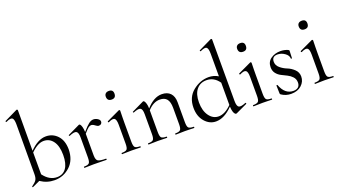

<svg xmlns="http://www.w3.org/2000/svg" viewBox="-60 -1250 3170 1788"><g transform="rotate(-20 1525.0 -356.0)"><path d="M307 -399Q374 -399 420 -350.5Q466 -302 467 -214Q466 -107 401 -47Q336 13 248 13Q172 13 109 -30L35 4Q31 6 29 1.5Q27 -3 30 -5Q62 -27 75 -46.5Q88 -66 88 -103L89 -597Q89 -650 72.5 -661.5Q56 -673 11 -651Q8 -650 5.5 -652.5Q3 -655 3 -658Q3 -661 6 -662L136 -725Q140 -726 143.5 -723Q147 -720 147 -717L146 -315Q228 -399 307 -399ZM278 -6Q337 -6 369 -51Q401 -96 401 -181Q401 -270 366 -318Q331 -366 273 -366Q214 -366 146 -298V-82Q202 -6 278 -6Z M839 -353Q839 -340 830.5 -331.5Q822 -323 806 -323Q793 -323 774.5 -338Q756 -353 739 -353Q726 -353 711.5 -342Q697 -331 666 -295V-81Q666 -38 684 -25Q702 -12 764 -12Q767 -12 767 -6Q767 0 764 0Q747 0 704.5 -1Q662 -2 638 -2Q619 -2 588 -1Q557 0 546 0Q544 0 544 -6Q544 -12 546 -12Q585 -12 597 -25Q609 -38 609 -81V-278Q609 -328 590 -339Q571 -350 520 -328Q517 -327 514.5 -329Q512 -331 512 -334Q512 -337 515 -338L634 -395Q640 -398 647 -390Q654 -382 659.5 -361.5Q665 -341 666 -312Q707 -360 731 -378Q755 -396 777 -396Q799 -396 819 -383Q839 -370 839 -353Z M1003 -511Q959 -511 959 -555Q959 -574 970.5 -585Q982 -596 1003 -596Q1045 -596 1045 -555Q1045 -511 1003 -511ZM919 0Q917 0 917 -6Q917 -12 919 -12Q959 -12 971 -25Q983 -38 983 -81V-268Q983 -320 966 -332Q949 -344 905 -322Q902 -321 899.5 -323.5Q897 -326 897 -329Q897 -332 900 -334L1030 -395Q1033 -397 1037 -393.5Q1041 -390 1041 -387Q1041 -383 1040.5 -366.5Q1040 -350 1039.5 -323.5Q1039 -297 1039 -269V-81Q1039 -38 1050.5 -25Q1062 -12 1102 -12Q1105 -12 1105 -6Q1105 0 1102 0Q1091 0 1060.5 -1Q1030 -2 1011 -2Q992 -2 961 -1Q930 0 919 0Z M1633 -12Q1636 -12 1636 -6Q1636 0 1633 0Q1622 0 1591 -1Q1560 -2 1542 -2Q1523 -2 1492 -1Q1461 0 1450 0Q1448 0 1448 -6Q1448 -12 1450 -12Q1489 -12 1501 -25Q1513 -38 1513 -81V-243Q1513 -302 1490.5 -330Q1468 -358 1421 -358Q1357 -358 1301 -296V-81Q1301 -38 1312.5 -25Q1324 -12 1364 -12Q1367 -12 1367 -6Q1367 0 1364 0Q1353 0 1322 -1Q1291 -2 1273 -2Q1254 -2 1223 -1Q1192 0 1181 0Q1179 0 1179 -6Q1179 -12 1181 -12Q1220 -12 1232 -25Q1244 -38 1244 -81V-278Q1244 -328 1225 -338.5Q1206 -349 1155 -328Q1152 -327 1149.5 -329Q1147 -331 1147 -334Q1147 -337 1150 -338L1269 -395Q1275 -398 1282 -390Q1289 -382 1295 -361.5Q1301 -341 1301 -314Q1376 -399 1455 -399Q1510 -399 1540 -367.5Q1570 -336 1570 -277V-81Q1570 -38 1581.5 -25Q1593 -12 1633 -12Z M2160 -56Q2162 -57 2164.5 -55Q2167 -53 2167 -50Q2167 -47 2165 -45L2054 7Q2045 12 2036 4.5Q2027 -3 2021 -23.5Q2015 -44 2014 -73Q1930 13 1847 13Q1783 13 1737 -40Q1691 -93 1691 -178Q1691 -282 1763 -340.5Q1835 -399 1920 -399Q1971 -399 2014 -373V-597Q2014 -650 1997.5 -661.5Q1981 -673 1936 -651Q1933 -650 1930.5 -652.5Q1928 -655 1928 -658Q1928 -661 1931 -662L2061 -725Q2065 -726 2068.5 -723Q2072 -720 2072 -717V-109Q2072 -56 2091 -45.5Q2110 -35 2160 -56ZM1886 -23Q1948 -23 2014 -89V-310Q1966 -379 1892 -379Q1829 -379 1792.5 -334.5Q1756 -290 1756 -208Q1756 -125 1793 -74Q1830 -23 1886 -23Z M2305 -511Q2261 -511 2261 -555Q2261 -574 2272.5 -585Q2284 -596 2305 -596Q2347 -596 2347 -555Q2347 -511 2305 -511ZM2221 0Q2219 0 2219 -6Q2219 -12 2221 -12Q2261 -12 2273 -25Q2285 -38 2285 -81V-268Q2285 -320 2268 -332Q2251 -344 2207 -322Q2204 -321 2201.5 -323.5Q2199 -326 2199 -329Q2199 -332 2202 -334L2332 -395Q2335 -397 2339 -393.5Q2343 -390 2343 -387Q2343 -383 2342.5 -366.5Q2342 -350 2341.5 -323.5Q2341 -297 2341 -269V-81Q2341 -38 2352.5 -25Q2364 -12 2404 -12Q2407 -12 2407 -6Q2407 0 2404 0Q2393 0 2362.5 -1Q2332 -2 2313 -2Q2294 -2 2263 -1Q2232 0 2221 0Z M2540 -325Q2540 -289 2570.5 -263.5Q2601 -238 2637 -224Q2673 -210 2703.5 -181Q2734 -152 2734 -110Q2734 -60 2695.5 -24.5Q2657 11 2592 11Q2539 11 2496 -19Q2490 -24 2490 -31L2488 -109Q2488 -111 2493 -112Q2498 -113 2499 -110Q2537 -8 2621 -8Q2653 -8 2670 -24Q2687 -40 2686 -71Q2685 -103 2664.5 -125Q2644 -147 2616.5 -160.5Q2589 -174 2561 -188Q2533 -202 2514 -226.5Q2495 -251 2495 -287Q2495 -341 2535.5 -369.5Q2576 -398 2631 -398Q2670 -398 2704 -383Q2714 -379 2714 -372Q2714 -362 2712.5 -338Q2711 -314 2711 -299Q2711 -297 2705.5 -297Q2700 -297 2700 -299Q2700 -331 2666 -354.5Q2632 -378 2595 -378Q2540 -378 2540 -325Z M2915 -511Q2871 -511 2871 -555Q2871 -574 2882.5 -585Q2894 -596 2915 -596Q2957 -596 2957 -555Q2957 -511 2915 -511ZM2831 0Q2829 0 2829 -6Q2829 -12 2831 -12Q2871 -12 2883 -25Q2895 -38 2895 -81V-268Q2895 -320 2878 -332Q2861 -344 2817 -322Q2814 -321 2811.5 -323.5Q2809 -326 2809 -329Q2809 -332 2812 -334L2942 -395Q2945 -397 2949 -393.5Q2953 -390 2953 -387Q2953 -383 2952.5 -366.5Q2952 -350 2951.5 -323.5Q2951 -297 2951 -269V-81Q2951 -38 2962.5 -25Q2974 -12 3014 -12Q3017 -12 3017 -6Q3017 0 3014 0Q3003 0 2972.5 -1Q2942 -2 2923 -2Q2904 -2 2873 -1Q2842 0 2831 0Z"/></g></svg>

Font: Cormorant
Style: Regular
Weight: 400
Designer: Christian Thalmann (Catharsis Fonts)
Version: Version 1.000;PS 001.000;hotconv 1.0.70;makeotf.lib2.5.58329